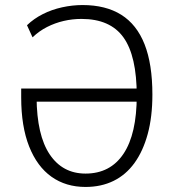

<svg xmlns="http://www.w3.org/2000/svg" viewBox="-20 -733 688 761"><path d="M319 8Q241 8 184 -32.5Q127 -73 95.5 -152.5Q64 -232 64 -347V-382H540V-330H110L125 -347Q126 -197 177 -121Q228 -45 319 -45Q417 -45 469.5 -123.5Q522 -202 522 -354Q522 -511 469.5 -584.5Q417 -658 303 -658Q267 -658 232.5 -650Q198 -642 166.5 -626Q135 -610 109 -585L87 -633Q114 -659 149.5 -677Q185 -695 226 -704Q267 -713 307 -713Q399 -713 460.5 -674.5Q522 -636 553 -557.5Q584 -479 584 -358Q584 -270 565.5 -202Q547 -134 513 -87Q479 -40 430 -16Q381 8 319 8Z"/></svg>

Font: Nunito Sans 10pt Condensed Light
Style: Regular
Weight: 300
Width: 3
Designer: Vernon Adams
Foundry: Vernon Adams
Version: Version 3.101;gftools[0.9.27]